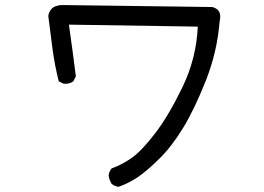

<svg xmlns="http://www.w3.org/2000/svg" viewBox="-20 -676 1040 755"><path d="M446.3 58.6Q430.7 56.6 418.9 46.9Q409.2 31.2 407.2 13.7Q409.2 -2 418.9 -13.7Q461.9 -29.3 500 -56.6Q538.1 -84 590.8 -152.8Q643.6 -221.7 697.8 -334Q752 -446.3 757.8 -571.3L251 -579.1Q258.8 -522.5 265.6 -473.6Q272.5 -424.8 278.3 -376L268.6 -356.4Q252.9 -344.7 230.5 -346.7L210.9 -356.4Q195.3 -418.9 186.5 -483.4Q177.7 -547.9 169.9 -613.3Q171.9 -628.9 182.6 -641.1Q193.4 -653.3 220.7 -656.2L814.5 -648.4Q854.5 -638.7 843.8 -592.8Q834 -471.7 789.6 -359.4Q745.1 -247.1 700.2 -173.3Q655.3 -99.6 605.5 -50.8Q555.7 -2 520.5 21.5Q485.4 44.9 446.3 58.6Z"/></svg>

Font: NaikaiFont
Style: Regular
Weight: 400
Version: Version 1.67